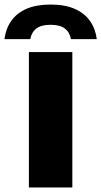

<svg xmlns="http://www.w3.org/2000/svg" viewBox="-66 -824 446 844"><path d="M61 0V-595H252V0ZM-46.5 -652Q-40.5 -698 -16.5 -732.2Q7.5 -766.5 50.5 -785.2Q93.5 -804 156.5 -804Q219.5 -804 262.5 -785Q305.5 -766 329.5 -732Q353.5 -698 359.5 -652H246Q240 -683 218.8 -699Q197.5 -715 156.5 -715Q115.5 -715 94.2 -699Q73 -683 67 -652Z"/></svg>

Font: Encode Sans SC ExtraBold
Style: Regular
Weight: 800
Version: Version 3.002